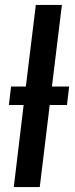

<svg xmlns="http://www.w3.org/2000/svg" viewBox="-20 -760 304 780"><path d="M85 -408.5 125.5 -740H231.5L191 -408.5H261L252 -333.5H182L141.5 0H36L76 -333.5H16L25 -408.5Z"/></svg>

Font: Lato Semibold
Style: Italic
Weight: 600
Italic angle: -7°
Designer: Lukasz Dziedzic
Foundry: tyPoland Lukasz Dziedzic
Version: Version 2.006; 2014-01-15